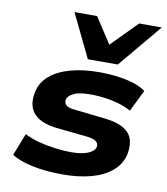

<svg xmlns="http://www.w3.org/2000/svg" viewBox="-86 -843 806 927"><g transform="rotate(10 317.0 -380.0)"><path d="M284 11Q199 11 134 -3Q69 -17 32 -41L75 -150Q105 -134 144 -123.5Q183 -113 225.5 -107.5Q268 -102 306 -102Q356 -102 387 -114.5Q418 -127 423 -148Q426 -164 414 -174.5Q402 -185 371 -189L217 -205Q137 -214 103.5 -252Q70 -290 83 -355Q93 -407 133 -440Q173 -473 234.5 -489.5Q296 -506 371 -506Q425 -506 470 -499.5Q515 -493 548.5 -481.5Q582 -470 602 -454L550 -349Q510 -371 457 -382Q404 -393 350 -393Q294 -393 267 -379.5Q240 -366 236 -348Q233 -332 244 -321Q255 -310 289 -307L441 -290Q520 -281 554 -245.5Q588 -210 575 -140Q564 -90 524 -56Q484 -22 422.5 -5.5Q361 11 284 11ZM307 -558 204 -771H315L397 -645L521 -771H632L454 -558Z"/></g></svg>

Font: Nunito Sans 10pt Expanded ExtraBold
Style: Italic
Weight: 800
Width: 7
Italic angle: -9°
Designer: Vernon Adams
Foundry: Vernon Adams
Version: Version 3.101;gftools[0.9.27]